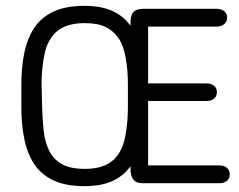

<svg xmlns="http://www.w3.org/2000/svg" viewBox="-20 -626 818 656"><path d="M486 -535H719Q736 -535 746 -543.5Q756 -552 756 -566Q756 -580 746 -588Q736 -596 719 -596H472Q447 -596 436.5 -585.5Q426 -575 426 -550V-46Q426 -26 435.5 -13Q445 0 467 0H728Q746 0 755.5 -8Q765 -16 765 -30Q765 -44 755.5 -52.5Q746 -61 728 -61H486V-281H685Q702 -281 711.5 -289Q721 -297 721 -311Q721 -325 711.5 -333Q702 -341 685 -341H486ZM53 -337V-259Q53 -201 63 -151.5Q73 -102 96.5 -66Q120 -30 162 -10Q204 10 268 10Q330 10 369.5 -10Q409 -30 431 -66Q453 -102 462 -151Q471 -200 471 -259V-337Q471 -396 462 -445Q453 -494 431 -530Q409 -566 369.5 -586Q330 -606 268 -606Q204 -606 162 -586Q120 -566 96.5 -530Q73 -494 63 -445Q53 -396 53 -337ZM124 -258 122 -338Q122 -379 128 -418.5Q134 -458 144 -478Q161 -514 191.5 -530.5Q222 -547 270 -547Q314 -547 341.5 -533.5Q369 -520 388 -491Q402 -469 409.5 -428Q417 -387 417 -338V-258Q417 -218 411 -178Q405 -138 395 -118Q378 -82 347.5 -65.5Q317 -49 270 -49Q219 -49 190 -66Q161 -83 147 -113Q133 -143 129 -180.5Q125 -218 124 -258Z"/></svg>

Font: Beiruti
Style: Regular
Weight: 400
Designer: Arlette Boutros
Foundry: Boutros
Version: Version 1.41